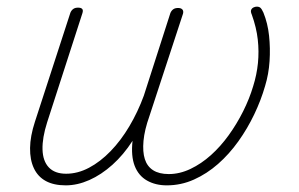

<svg xmlns="http://www.w3.org/2000/svg" viewBox="-20 -539 901 578"><path d="M178 19Q142 19 118 6Q94 -7 82 -32.5Q70 -58 70.5 -93.5Q71 -129 85 -172L192 -501Q195 -508 200.5 -512Q206 -516 215 -516Q224 -516 227.5 -512Q231 -508 228 -499L122 -171Q107 -124 108 -89Q109 -54 127 -35Q145 -16 179 -16Q214 -16 248 -34Q282 -52 313 -84Q344 -116 369.5 -159Q395 -202 413 -251L493 -500Q496 -507 501.5 -511Q507 -515 516 -515Q525 -515 529 -510.5Q533 -506 531 -498L430 -190Q415 -148 412 -115Q409 -82 416 -60Q423 -38 441 -26.5Q459 -15 488 -15Q521 -15 553.5 -30.5Q586 -46 615 -72Q644 -98 668.5 -132Q693 -166 712 -204Q731 -242 742 -279Q753 -314 756.5 -349Q760 -384 756 -420Q752 -456 738 -495Q734 -504 736 -509Q738 -514 743 -516.5Q748 -519 753 -519Q760 -519 764 -515.5Q768 -512 773 -501Q786 -469 790 -431.5Q794 -394 791.5 -355Q789 -316 778 -280Q766 -238 745.5 -195Q725 -152 697.5 -113.5Q670 -75 636.5 -45.5Q603 -16 564 1.5Q525 19 482 19Q448 19 422.5 4.5Q397 -10 385.5 -39.5Q374 -69 379 -115Q352 -73 318.5 -43Q285 -13 249 3Q213 19 178 19Z"/></svg>

Font: Playwrite CU Thin
Style: Regular
Weight: 250
Designer: Veronika Burian, José Scaglione
Foundry: TypeTogether
Version: Version 1.002